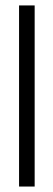

<svg xmlns="http://www.w3.org/2000/svg" viewBox="-20 -683 194 703"><path d="M106.9 0H49.8V-663.1H106.9Z"/></svg>

Font: Ezra SIL SR
Style: Regular
Weight: 400
Designer: Development by SIL's NRSI team. OpenType tables by Ralph Hancock ( hancock@dircon.co.uk ).
Foundry: Development by SIL's NRSI team.
Version: Version 2.51; 2007